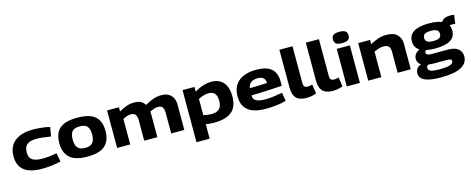

<svg xmlns="http://www.w3.org/2000/svg" viewBox="-41 -1617 6599 2688"><g transform="rotate(-15 3258.5 -273.0)"><path d="M35 -259Q35 -403 128.5 -478.5Q222 -554 394 -554Q456 -554 521 -547Q586 -540 638 -527L615 -394Q560 -404 505 -410Q450 -416 405 -416Q318 -416 273 -381.5Q228 -347 228 -265Q228 -187 277 -156.5Q326 -126 414 -126Q467 -126 518 -131.5Q569 -137 628 -148L652 -22Q589 -7 516.5 1.5Q444 10 376 10Q35 10 35 -259Z M702 -274Q702 -361 733 -424Q764 -487 837.5 -520.5Q911 -554 1037 -554Q1163 -554 1236 -520.5Q1309 -487 1340.5 -424Q1372 -361 1372 -274Q1372 -136 1294 -63Q1216 10 1037 10Q858 10 780 -63Q702 -136 702 -274ZM896 -273Q896 -192 929 -154Q962 -116 1037 -116Q1112 -116 1145 -154Q1178 -192 1178 -273Q1178 -351 1147.5 -389.5Q1117 -428 1037 -428Q957 -428 926.5 -389.5Q896 -351 896 -273Z M1467 0V-544H1639V-483Q1697 -517 1750 -535Q1803 -553 1858 -553Q1920 -553 1956.5 -533.5Q1993 -514 2014 -477Q2081 -515 2136 -534.5Q2191 -554 2256 -554Q2319 -554 2360 -529Q2401 -504 2421 -462.5Q2441 -421 2441 -372V0H2251V-307Q2251 -347 2234 -377Q2217 -407 2167 -407Q2132 -407 2102.5 -395.5Q2073 -384 2046 -371Q2048 -359 2049 -347Q2050 -335 2050 -325V0H1860V-306Q1860 -345 1842 -375Q1824 -405 1774 -405Q1743 -405 1715.5 -395.5Q1688 -386 1657 -370V0Z M2561 210V-545H2733L2735 -477Q2801 -517 2860.5 -535.5Q2920 -554 2980 -554Q3091 -554 3152 -483Q3213 -412 3213 -281Q3213 -132 3130 -61Q3047 10 2872 10Q2816 10 2752 1V210ZM2868 -116Q2943 -116 2981 -152Q3019 -188 3019 -269Q3019 -341 2988.5 -375Q2958 -409 2903 -409Q2868 -409 2831.5 -399Q2795 -389 2751 -366V-131Q2812 -116 2868 -116Z M3620 10Q3515 10 3439 -17.5Q3363 -45 3322.5 -104Q3282 -163 3282 -259Q3282 -339 3309 -395.5Q3336 -452 3383.5 -487Q3431 -522 3493.5 -538Q3556 -554 3626 -554Q3775 -554 3847 -493.5Q3919 -433 3919 -300Q3919 -291 3919 -275Q3919 -259 3918 -244Q3855 -240 3740.5 -233.5Q3626 -227 3477 -224Q3476 -220 3476 -212Q3477 -120 3646 -120Q3703 -120 3768 -128Q3833 -136 3897 -148L3917 -26Q3852 -8 3779.5 1Q3707 10 3620 10ZM3478 -327Q3559 -328 3628.5 -331Q3698 -334 3730 -336Q3727 -387 3700 -410.5Q3673 -434 3616 -434Q3568 -434 3528.5 -411.5Q3489 -389 3478 -327Z M4207 -740V-209Q4207 -165 4224 -152Q4241 -139 4269 -139Q4283 -139 4299.5 -142Q4316 -145 4335 -150L4355 -17Q4325 -5 4290 2.5Q4255 10 4212 10Q4149 10 4105.5 -9Q4062 -28 4039.5 -73.5Q4017 -119 4017 -197V-740Z M4590 -740V-209Q4590 -165 4607 -152Q4624 -139 4652 -139Q4666 -139 4682.5 -142Q4699 -145 4718 -150L4738 -17Q4708 -5 4673 2.5Q4638 10 4595 10Q4532 10 4488.5 -9Q4445 -28 4422.5 -73.5Q4400 -119 4400 -197V-740Z M4891 -602Q4830 -602 4804 -622Q4778 -642 4778 -684Q4778 -726 4804 -746Q4830 -766 4891 -766Q4952 -766 4978.5 -746Q5005 -726 5005 -684Q5005 -642 4979 -622Q4953 -602 4891 -602ZM4796 0V-544H4986V0Z M5107 0V-544H5279V-483Q5345 -518 5399 -536Q5453 -554 5517 -554Q5622 -554 5672.5 -502.5Q5723 -451 5723 -372V0H5533V-308Q5533 -360 5509 -384Q5485 -408 5439 -408Q5403 -408 5370 -398Q5337 -388 5297 -371V0Z M6100 220Q5797 220 5797 82Q5797 48 5814 19Q5831 -10 5879 -31Q5854 -46 5841 -68.5Q5828 -91 5828 -122Q5828 -161 5850 -189.5Q5872 -218 5911 -238Q5839 -283 5839 -373Q5839 -555 6132 -555Q6248 -555 6319 -526Q6353 -585 6448 -585Q6480 -585 6507 -579L6489 -452Q6478 -454 6465.5 -455.5Q6453 -457 6441 -457Q6422 -457 6408 -451Q6425 -417 6425 -373Q6425 -192 6132 -192Q6054 -192 5997 -205Q5981 -190 5981 -171Q5981 -131 6050 -131H6303Q6396 -131 6445 -91Q6494 -51 6494 17Q6494 116 6398.5 168Q6303 220 6100 220ZM6132 -300Q6192 -300 6219.5 -317Q6247 -334 6247 -373Q6247 -413 6219.5 -430Q6192 -447 6132 -447Q6072 -447 6044.5 -430Q6017 -413 6017 -373Q6017 -334 6044.5 -317Q6072 -300 6132 -300ZM5951 44Q5951 76 5987.5 90.5Q6024 105 6118 105Q6221 105 6267 88Q6313 71 6313 41Q6313 20 6296.5 12.5Q6280 5 6232 5H6066Q6016 5 5977 0Q5962 9 5956.5 19.5Q5951 30 5951 44Z"/></g></svg>

Font: Georama Extended
Style: Bold
Weight: 700
Width: 7
Designer: Jean-Baptiste Levee
Foundry: Production Type
Version: Version 1.000